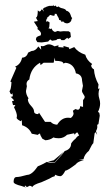

<svg xmlns="http://www.w3.org/2000/svg" viewBox="-20 -620 484 841"><path d="M230.5 -73.8Q249 -104.4 278.3 -104.4L290.5 -103.4Q302.2 -112.7 302.2 -123.4L299.3 -135L310.1 -142.4L320.3 -139.2Q330.6 -139.2 331.1 -154.9L343.8 -151.7V-181.4Q351.1 -189.7 351.1 -196.2Q351.1 -198.5 345 -207.8Q338.9 -217.1 338.9 -221.7L343.3 -244L339.4 -267.2Q339.4 -293.6 312.5 -298.7Q304.7 -340.9 267.1 -345.1L257.3 -341.9Q257.3 -353.5 221.7 -353.5L220.2 -367.4L214.8 -345.1H170.9L157.7 -334.9L155.3 -345.1Q114.7 -322.4 108.4 -271.8Q96.2 -264.9 96.2 -251.9L97.7 -242.1L93.8 -221.3Q93.8 -206.4 105 -189.3L102.1 -185.1Q102.1 -171.2 115.5 -157Q128.9 -142.9 128.9 -133.6Q128.9 -120.1 147 -120.1L150.9 -126.2L177.2 -86.3H201.7Q211.9 -74.7 230.5 -73.8ZM93.3 201.3 74.7 194.8Q39.6 186.5 39.6 176.7Q39.6 155.4 53 155.4Q66.4 155.4 98.6 146.1Q120.1 146.1 145.5 108.5Q160.6 103 185.5 89.1Q189.5 92.3 218.8 93.7Q258.8 50.6 263.2 41.7Q291.5 33.4 291.5 8.8Q298.8 -3.2 310.5 -12.1Q319.3 -24.6 326.7 -26.4L319.3 -39.9Q312.5 -39.9 307.6 -29.7L304.2 -36.2L273.9 -29.7Q258.3 -14.4 237.8 -14.4Q222.7 -14.4 214.4 -18.1Q198.7 -6.5 178.7 -5.6L165.5 -12.5Q156.2 -26.9 155.3 -34.8Q150.4 -34.8 145.5 -29.2L119.1 -34.3Q106.4 -62.2 76.7 -71.4L75.2 -94.6L71.3 -89.1Q57.6 -94.6 52.7 -103L54.2 -111.8Q54.2 -124.8 41.5 -149.8L47.4 -160L37.1 -159.6L32.7 -176.7Q41.5 -178.6 41.5 -180.9L26.4 -196.7L30.8 -196.2Q36.1 -196.2 36.1 -202.2L33.7 -212.5Q32.2 -206.9 29.8 -206.9Q26.4 -206.9 21.5 -220.3Q28.3 -226.4 30.3 -259.8L25.4 -263L51.8 -323.3L45.9 -328Q70.8 -338.2 76.7 -367.4Q96.2 -367.9 103.5 -389.7L118.2 -396.6Q135.7 -396.6 147.9 -416.6L160.6 -402.2L158.7 -418.9L166 -417.5Q172.4 -417.5 179.4 -421.7Q186.5 -425.8 194.3 -425.8Q204.6 -425.8 218.8 -417L236.3 -421.7L235.4 -413.8L258.8 -411.9L257.8 -418.9L282.7 -411.5L283.2 -404.5L305.2 -413.8Q321.3 -391 353.5 -380.4Q359.9 -355.8 383.8 -339.6L379.4 -334Q379.4 -322.9 391.6 -315.9Q393.6 -283 411.6 -250L409.2 -231L416 -232.9Q411.6 -220.3 411.6 -209.2Q411.6 -198.5 415 -187.9Q418.5 -177.2 418.5 -166.5Q418.5 -148.4 409.2 -129.9L415 -125.7L417 -113.2L411.1 -76.1Q407.7 -76.1 405.8 -72.4L406.2 -62.6Q406.2 -56.1 400.4 -45.5L405.8 -29.2L397.9 -41.3L394.5 -35.7L388.7 7.4Q383.8 10.2 369.1 40.8Q349.6 56.6 345.7 77.5L325.7 80.7L347.2 81.6Q319.8 87.7 312 99.7Q275.4 127.6 266.1 127.6Q253.9 151.7 244.1 151.7Q231.4 151.2 222.7 145.2L217.8 153.1Q210.9 153.1 195.8 162.8L161.6 178.1Q123 189.7 121.6 199.9L116.2 194.8Q112.8 194.8 110.4 193.4L97.2 199.9L92.8 193.4L86.9 194.8ZM218.8 91.8 189.9 88.1 215.3 82.1 259.8 44.5ZM162.6 -434.1 143.6 -435.5 137.2 -446.3 138.7 -454.1Q141.1 -460.4 157.7 -464.8Q159.7 -469.2 159.7 -472.2Q159.7 -481.9 142.1 -494.1L147 -496.1L128.4 -524.9L145.5 -527.8L137.2 -543Q145.5 -543 145.5 -574.7L152.3 -569.3Q159.2 -570.8 160.6 -577.1L164.1 -579.1L172.9 -568.8L167.5 -581.1L178.2 -588.9L179.7 -586.9Q180.7 -590.8 195.3 -594.2L214.4 -594.7V-599.6L217.8 -592.8L224.6 -595.7L227.1 -590.3L231 -589.4L237.8 -591.8Q239.7 -587.4 247.6 -585Q269 -580.6 270 -573.2Q284.7 -570.3 289.6 -553.7Q291.5 -544.4 296.4 -541Q293 -537.1 292 -529.8Q287.6 -519.5 274.4 -517.6Q261.7 -518.1 256.8 -526.4L249 -523.9L247.6 -529.8L238.8 -533.2Q238.3 -541 231 -551.3L227.5 -559.1L219.7 -559.6V-552.7L213.4 -550.8L200.2 -554.7Q197.3 -554.2 194.8 -549.3L186.5 -543L187.5 -540.5Q183.1 -538.1 181.2 -525.4L189.5 -526.9L197.3 -521.5L195.8 -501.5L192.4 -495.6Q200.2 -495.6 201.7 -492.2L206.5 -495.6Q208 -484.9 220.7 -480L232.9 -484.4L244.1 -481.9L257.3 -483.4L280.8 -482.9L288.1 -478L290.5 -458L278.8 -449.7L274.4 -454.6L261.2 -444.3H249L244.1 -450.2L226.6 -448.2L231 -445.3L208 -441.4L200.2 -447.3Q194.8 -442.9 190.9 -438Q169.4 -435.5 162.6 -434.1Z"/></svg>

Font: Truetypewriter PolyglOTT
Style: Regular
Weight: 400
Designer: Sergey Beatoff a.k.a. Sam_T
Version: Version 3.76